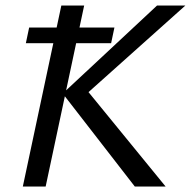

<svg xmlns="http://www.w3.org/2000/svg" viewBox="-20 -678 694 698"><path d="M470 0 208 -338 551 -658H654L276 -320L288 -360L582 0ZM63 0 203 -658H286L146 0ZM74 -521 86 -578H396L384 -521Z"/></svg>

Font: Ysabeau Infant Medium
Style: Italic
Weight: 500
Italic angle: -12°
Designer: Christian Thalmann (Catharsis Fonts)
Version: Version 2.001;gftools[0.9.30]; featfreeze: ss01,ss02,lnum